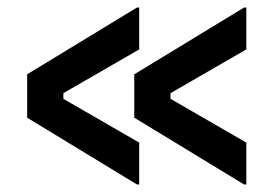

<svg xmlns="http://www.w3.org/2000/svg" viewBox="-20 -502 742 509"><path d="M627 -13 336 -190V-305L627 -482H633V-371L432 -255V-240L633 -124V-13ZM343 -13 52 -190V-305L343 -482H349V-371L148 -255V-240L349 -124V-13Z"/></svg>

Font: Space Grotesk Medium
Style: Regular
Weight: 500
Designer: Florian Karsten
Foundry: Florian Karsten
Version: Version 2.000